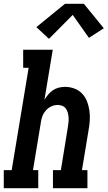

<svg xmlns="http://www.w3.org/2000/svg" viewBox="-39 -999 571 1019"><path d="M-19 0V-96H23L113 -639H84V-735H241L197 -470Q206 -484 217 -497.5Q228 -511 242.5 -520.5Q257 -530 273.5 -534Q290 -538 306 -538Q332 -538 356 -529Q380 -520 397 -502Q414 -484 423 -460.5Q432 -437 435.5 -412Q439 -387 437.5 -360.5Q436 -334 431 -308L396 -96H425V0H242V-96H284L321 -323Q323 -336 324.5 -349.5Q326 -363 325 -375.5Q324 -388 321 -400Q318 -412 311 -422Q304 -432 292.5 -437Q281 -442 268 -442Q251 -442 234 -434.5Q217 -427 205 -413.5Q193 -400 186.5 -383.5Q180 -367 178 -350L136 -96H164V0ZM221 -793 154 -855 306 -979H406L512 -849L433 -798L347 -920Z"/></svg>

Font: Iosevka Slab Oblique
Style: Bold
Weight: 700
Italic angle: -9°
Monospace: yes
Designer: Belleve Invis
Foundry: Belleve Invis
Version: Version 11.1.1; ttfautohint (v1.8.3)